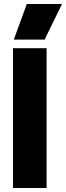

<svg xmlns="http://www.w3.org/2000/svg" viewBox="-20 -940 330 960"><path d="M114 -920H290L203 -742H49ZM45 -699H213V0H45Z"/></svg>

Font: Readiness
Style: Bold
Weight: 700
Designer: Katatrad Team
Foundry: CadsonDemak
Version: Version 1.00;January 16, 2020;FontCreator 12.0.0.2550 64-bit